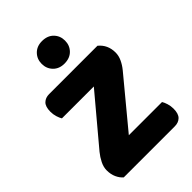

<svg xmlns="http://www.w3.org/2000/svg" viewBox="-244 -944 1047 1047"><g transform="rotate(-45 280.0 -420.5)"><path d="M308 -466H62Q55 -477 49 -496Q43 -515 43 -536Q43 -575 60.5 -592Q78 -609 106 -609H479Q523 -573 523 -513Q523 -488 511.5 -463.5Q500 -439 482 -417L255 -143H511Q518 -132 524 -113Q530 -94 530 -73Q530 -34 512.5 -17Q495 0 467 0H73Q56 -14 45 -38Q34 -62 34 -93Q34 -118 47 -144Q60 -170 78 -192ZM194 -754Q194 -791 218.5 -816Q243 -841 283 -841Q325 -841 349.5 -816Q374 -791 374 -754Q374 -717 349.5 -692Q325 -667 283 -667Q243 -667 218.5 -692Q194 -717 194 -754Z"/></g></svg>

Font: Baloo Bhai
Style: Regular
Weight: 400
Designer: Supriya Tembe, Noopur Datye and Ek Type
Foundry: Ek Type
Version: Version 1.100;PS 1.000;hotconv 1.0.88;makeotf.lib2.5.647800;